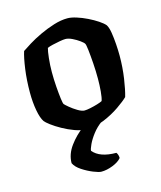

<svg xmlns="http://www.w3.org/2000/svg" viewBox="-106 -578 720 856"><g transform="rotate(-15 253.5 -150.0)"><path d="M243 0Q216 0 187.5 -10.5Q159 -21 133 -35.5Q107 -50 88.5 -64Q70 -78 65 -85Q53 -102 46 -140Q39 -178 39 -223Q39 -280 46 -330.5Q53 -381 62 -409Q75 -418 100 -433.5Q125 -449 157 -464Q189 -479 222.5 -489.5Q256 -500 286 -500Q303 -500 327 -492.5Q351 -485 375.5 -473Q400 -461 419.5 -448Q439 -435 448 -424Q456 -411 460 -386Q464 -361 466 -332Q468 -303 468 -279Q468 -225 460.5 -174.5Q453 -124 444 -94Q429 -79 396.5 -56.5Q364 -34 323.5 -17Q283 0 243 0ZM254 -83Q264 -83 281 -86.5Q298 -90 314.5 -95Q331 -100 338 -104Q343 -118 345.5 -146.5Q348 -175 348 -205Q348 -240 345.5 -276Q343 -312 340 -338Q337 -364 334 -369Q331 -375 316.5 -385.5Q302 -396 284.5 -404.5Q267 -413 253 -413Q244 -413 227 -410Q210 -407 193 -403Q176 -399 168 -395Q164 -382 160.5 -350Q157 -318 157 -286Q157 -252 159.5 -218.5Q162 -185 165 -162Q168 -139 171 -135Q174 -131 189.5 -118Q205 -105 223.5 -94Q242 -83 254 -83ZM256 200Q245 200 220 190Q195 180 170.5 164Q146 148 137 129Q137 88 164.5 50.5Q192 13 229 -14L315 -16Q290 2 272 25.5Q254 49 244.5 69.5Q235 90 235 98Q266 136 342 136Q350 147 350 162Q337 178 309 189Q281 200 256 200Z"/></g></svg>

Font: Texturina 72pt
Style: Bold
Weight: 700
Designer: Guillermo Torres Carreño
Foundry: Omnibus-Type
Version: Version 1.002; ttfautohint (v1.8.3)